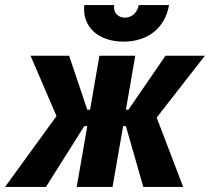

<svg xmlns="http://www.w3.org/2000/svg" viewBox="-62 -741 832 761"><path d="M-42 0H120L272 -241H284L242 0H384L426 -241H437L506 0H664L559 -275L750 -520H594L447 -306H437L474 -520H332L295 -306H284L212 -520H59L162 -281ZM428 -576C523 -576 592 -629 608 -721H488C482 -691 461 -671 433 -671C406 -671 385 -692 391 -721H272C263 -637 325 -576 428 -576Z"/></svg>

Font: Fixel Text 20240404
Style: Bold Italic
Weight: 700
Width: 4
Italic angle: -10°
Designer: AlfaBravo + MacPaw
Foundry: Kyrylo Tkachov, Marchela Mozhyna, Serhii Makarenko, Maria Weinstein, Zakhar Kryvoshyya
Version: Version 1.211;Glyphs 3.2 (3225)